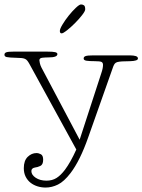

<svg xmlns="http://www.w3.org/2000/svg" viewBox="-38 -660 640 863"><path d="M103 109Q103 126 122.5 139Q142 152 171 152Q197 152 216 140Q235 128 254 103Q266 87 279 64Q292 41 305 12L94 -373Q89 -382 84.5 -387.5Q80 -393 74 -395.5Q68 -398 60 -399Q52 -400 40 -400Q2 -401 -8 -403.5Q-18 -406 -18 -414Q-18 -422 -9.5 -425Q-1 -428 23 -428H174Q200 -428 210 -425.5Q220 -423 220 -417Q220 -402 181 -402Q166 -402 152.5 -400.5Q139 -399 139 -389Q139 -386 141 -376.5Q143 -367 148 -357L320 -32L417 -330Q425 -353 425 -368Q425 -378 418.5 -381.5Q412 -385 388 -385Q364 -385 351 -387Q338 -389 338 -397Q338 -405 347 -408Q356 -411 379 -411H547Q562 -411 572 -408Q582 -405 582 -397Q582 -386 547 -385Q524 -385 510.5 -384Q497 -383 489.5 -381Q482 -379 478 -374Q474 -369 471 -361L359 -44Q322 62 279 118Q250 156 222.5 169.5Q195 183 167 183Q148 183 130.5 177.5Q113 172 99.5 161.5Q86 151 77.5 134.5Q69 118 69 96Q69 62 86.5 45Q104 28 126 28Q136 28 146 33.5Q156 39 156 58Q156 80 143 86Q130 92 119 93Q103 96 103 109ZM345 -618Q345 -610 331 -592Q317 -574 299 -556Q281 -538 263.5 -524Q246 -510 239 -510Q231 -510 231 -521Q231 -530 243 -550Q255 -570 271 -590Q287 -610 303 -625Q319 -640 326 -640Q334 -640 339.5 -636Q345 -632 345 -618Z"/></svg>

Font: Life Savers
Style: Regular
Weight: 400
Version: Version 2.001; ttfautohint (v0.93) -l 8 -r 50 -G 200 -x 14 -